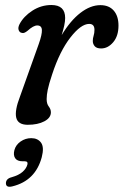

<svg xmlns="http://www.w3.org/2000/svg" viewBox="-20 -476 481 747"><path d="M65.5 -348Q56.5 -349 52.8 -358.5Q49 -368 56 -382Q72 -412.5 106 -434.5Q140 -456.5 180 -456.5Q233.5 -456.5 233.5 -406Q233.5 -393 229.8 -376Q226 -359 220 -339.5Q254 -396 293 -426Q332 -456 370.5 -456Q404 -456 422.5 -434.8Q441 -413.5 441 -376.5Q441 -336 420.5 -311.8Q400 -287.5 373.5 -287.5Q356 -287.5 348.5 -296.2Q341 -305 341 -316.5Q341 -327 344.2 -337Q347.5 -347 347.5 -360Q347.5 -383 327 -383Q295 -383 253.8 -330Q212.5 -277 183 -187Q170 -148 165.8 -127.2Q161.5 -106.5 161.5 -90.5Q161.5 -72 169.8 -61.5Q178 -51 178 -39Q178 -17.5 152.5 -4Q127 9.5 88 9.5Q50 9.5 43.2 -18Q36.5 -45.5 58 -101L130.5 -304Q144 -342 143 -359.5Q142 -377 125 -377Q110 -377 87.5 -356.5Q73.5 -345 65.5 -348ZM68 151.5Q47 151.5 39 139.5Q31 127.5 36 108Q41.5 87.5 60.2 74.5Q79 61.5 101.5 61.5Q127 61.5 139.8 79.2Q152.5 97 142.5 135.5Q118 227 28.5 249Q3 255.5 3 236.5Q3.5 219 25.5 213.5Q53.5 205.5 68 192.5Q82.5 179.5 86.5 164.5Q90 151.5 76 151.5Z"/></svg>

Font: Fraunces 72pt SuperSoft
Style: Italic
Weight: 400
Italic angle: -16°
Version: Version 1.000;[b76b70a41]